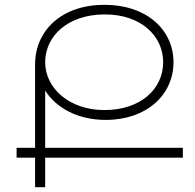

<svg xmlns="http://www.w3.org/2000/svg" viewBox="-20 -779 812 799"><path d="M741 -164H168V-402C216 -327 307 -280 420 -280C591 -280 702 -385 702 -520C702 -655 590 -759 415 -759C238 -759 128 -654 126 -514V-164H49V-123H126V0H168V-123H741ZM414 -719C567 -720 659 -629 659 -520C659 -410 567 -321 414 -321C271 -321 168 -410 168 -520C168 -629 262 -718 414 -719Z"/></svg>

Font: Montserrat arm ExtraLight
Style: Regular
Weight: 275
Designer: Julieta Ulanovsky
Foundry: Julieta Ulanovsky
Version: Version 6.000;PS 006.000;hotconv 1.0.88;makeotf.lib2.5.64775